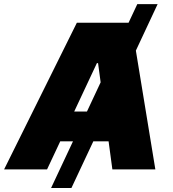

<svg xmlns="http://www.w3.org/2000/svg" viewBox="-43 -840 858 952"><path d="M738.6 -819.6 630.7 -589.1 727.3 0H514.2L495.4 -139.2H419.7L311.1 92.3H210.2L318.9 -139.2H255.7L190.3 0H-22.7L338.1 -727.3H594.5L637.8 -819.6ZM388.1 -286.9 456 -431.8 443.2 -527H437.5L324.9 -286.9Z"/></svg>

Font: Karasuma Gothic
Style: Italic
Weight: 900
Italic angle: -9.39999°
Designer: Rasmus Andersson / Ryoko Nishizuka
Foundry: Genbu
Version: Version 1.00